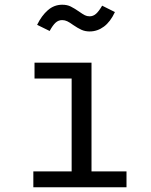

<svg xmlns="http://www.w3.org/2000/svg" viewBox="-20 -792 640 812"><path d="M367 -67H515V0H121V-67H283V-460H126V-527H367ZM290 -686Q275 -697 264.5 -702Q254 -707 243 -707Q227 -707 215 -696Q203 -685 190 -661L137 -687Q156 -726 182.5 -749Q209 -772 243 -772Q264 -772 279 -764.5Q294 -757 313 -744Q330 -732 339 -727.5Q348 -723 359 -723Q374 -723 386 -733.5Q398 -744 412 -768L466 -741Q447 -700 419.5 -679.5Q392 -659 359 -659Q340 -659 324.5 -666Q309 -673 290 -686Z"/></svg>

Font: FiraDG Mono
Style: Regular
Weight: 400
Designer: Carrois Corporate & Edenspiekermann AG
Foundry: Carrois Corporate GbR & Edenspiekermann AG
Version: Version 3.206